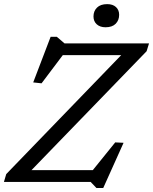

<svg xmlns="http://www.w3.org/2000/svg" viewBox="-34 -904 761 954"><path d="M706.5 -688.5 694.5 -649.5 103 -38.5 96.5 -58.5H427L538.5 -196.5L580 -194.5L479 30H445L416.5 0H-14.5L-3 -39L587.5 -650L593.5 -630H278L172.5 -490L131 -494.5L217.5 -721H248.5L286.5 -688.5ZM490.5 -768.5Q463 -768.5 446.8 -783.2Q430.5 -798 430.5 -822Q430.5 -849 448 -866.2Q465.5 -883.5 498.5 -883.5Q526.5 -883.5 542.2 -869Q558 -854.5 558 -830.5Q558 -803.5 540.8 -786Q523.5 -768.5 490.5 -768.5Z"/></svg>

Font: Newsreader 12pt
Style: Italic
Weight: 400
Italic angle: -17°
Version: Version 1.003